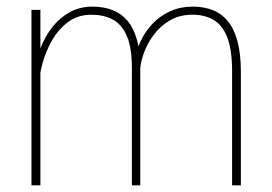

<svg xmlns="http://www.w3.org/2000/svg" viewBox="-20 -558 818 578"><path d="M101.6 -415V0H74.7V-528.3H101.6ZM97.7 -311 85 -339.4Q88.9 -377.9 102.3 -413.6Q115.7 -449.2 138.2 -477.3Q160.6 -505.4 190.9 -521.7Q221.2 -538.1 258.3 -538.1Q292 -538.1 318.8 -527.6Q345.7 -517.1 364.3 -494.9Q382.8 -472.7 392.6 -437Q402.3 -401.4 402.3 -351.1V0H377V-352.1Q377 -416 361.3 -450.9Q345.7 -485.8 318.4 -499.8Q291 -513.7 255.4 -513.7Q213.9 -513.7 184.3 -491.2Q154.8 -468.8 136 -435.3Q117.2 -401.9 108.2 -367.9Q99.1 -334 97.7 -311ZM402.3 -352.5 384.8 -369.1Q388.7 -402.3 402.8 -432.9Q417 -463.4 439.7 -487.1Q462.4 -510.7 492.9 -524.4Q523.4 -538.1 560.5 -538.1Q594.7 -538.1 621.6 -527.1Q648.4 -516.1 667 -492.9Q685.5 -469.7 695.3 -432.4Q705.1 -395 705.1 -342.3V0H678.7V-342.3Q678.7 -410.2 663.3 -447.5Q647.9 -484.9 620.6 -499.5Q593.3 -514.2 557.6 -513.7Q519 -513.2 490.5 -496.1Q461.9 -479 442.9 -453.4Q423.8 -427.7 413.8 -400.4Q403.8 -373 402.3 -352.5Z"/></svg>

Font: Roboto Condensed Thin
Style: Regular
Weight: 250
Width: 3
Designer: Christian Robertson
Foundry: Google
Version: Version 3.009; 2024